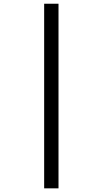

<svg xmlns="http://www.w3.org/2000/svg" viewBox="-20 -780 556 1040"><path d="M296.9 240.2H219.2V-759.8H296.9Z"/></svg>

Font: NotoSans
Style: Regular
Weight: 400
Designer: Monotype Design team
Foundry: Monotype Imaging Inc.
Version: Version 1.04